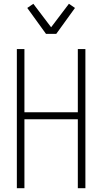

<svg xmlns="http://www.w3.org/2000/svg" viewBox="-20 -994 540 1014"><path d="M69 0V-735H109V-401H391V-735H431V0H391V-364H109V0ZM223 -815 124 -952 156 -974 250 -850 344 -974 376 -952 277 -815Z"/></svg>

Font: Iosevka SS18 Extralight
Style: Regular
Weight: 200
Monospace: yes
Designer: Belleve Invis
Foundry: Belleve Invis
Version: Version 25.1.1; ttfautohint (v1.8.4)